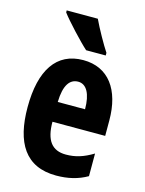

<svg xmlns="http://www.w3.org/2000/svg" viewBox="-117 -837 695 918"><g transform="rotate(15 230.5 -378.0)"><path d="M251 -766H97V-756C123 -721 201 -637 236 -606H333V-619C312 -650 270 -725 251 -766ZM236 -557C104 -557 36 -455 36 -271C36 -96 99 10 252 10C310 10 360 -2 405 -28V-140C357 -111 318 -99 271 -99C202 -99 169 -142 169 -234H430V-310C430 -462 361 -557 236 -557ZM239 -451C280 -451 304 -408 304 -332H169C171 -417 198 -451 239 -451Z"/></g></svg>

Font: Noto Sans Oriya ExtCond Bold
Style: Bold
Weight: 700
Width: 2
Designer: Amélie Bonet and Sol Matas
Foundry: Google LLC
Version: Version 2.006